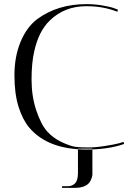

<svg xmlns="http://www.w3.org/2000/svg" viewBox="-20 -721 657 931"><path d="M399 4Q506 4 582 -23L579 -33L556 -26Q533 -20 488 -13Q443 -6 407.5 -6Q372 -6 347 -9Q322 -12 280 -31.5Q238 -51 208.5 -84Q179 -117 156 -185.5Q133 -254 133 -335Q133 -416 146 -472Q168 -571 222 -622Q293 -691 399 -691Q481 -691 549 -664L552 -674L534 -681Q515 -688 477 -694.5Q439 -701 399 -701Q259 -701 160 -628Q109 -589 79.5 -517.5Q50 -446 50 -356Q50 -266 70 -203Q90 -140 122 -102Q212 4 399 4ZM358 0H428V126Q428 131 424 143.5Q420 156 412 166Q391 190 342 190H281V182Q299 182 309.5 182Q320 182 328 178.5Q336 175 342 170Q358 155 358 119Z"/></svg>

Font: Italiana
Style: Regular
Weight: 400
Designer: Santiago Orozco
Foundry: Santiago Orozco
Version: Version 001.001